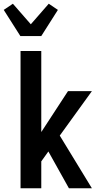

<svg xmlns="http://www.w3.org/2000/svg" viewBox="-35 -1008 555 1028"><path d="M334 0 224 -197 186 -144V0H75V-735H186V-301L329 -520H457L285 -282L457 0ZM74 -815 -15 -955 34 -988 130 -878 226 -988 275 -955 186 -815Z"/></svg>

Font: Iosevka Term
Style: Bold
Weight: 700
Monospace: yes
Designer: Belleve Invis
Foundry: Belleve Invis
Version: Version 30.0.1